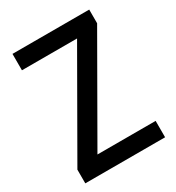

<svg xmlns="http://www.w3.org/2000/svg" viewBox="-172 -819 846 923"><g transform="rotate(-30 250.5 -357.0)"><path d="M473 0H30V-76L344 -623H38V-714H464V-638L150 -91H473Z"/></g></svg>

Font: Noto Sans Sinhala UI SemiCondensed Medium
Style: Regular
Weight: 500
Width: 4
Designer: Jelle Bosma - Monotype Design Team
Foundry: Monotype Imaging Inc.
Version: Version 2.006; ttfautohint (v1.8.4.7-5d5b)